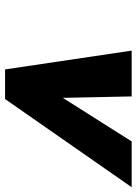

<svg xmlns="http://www.w3.org/2000/svg" viewBox="92 -646 553 778"><g transform="rotate(90 369.0 -256.5)"><path d="M370.2 -513H184.6L260.8 0H380.8L738.1 -513H552.5L376 -234Z"/></g></svg>

Font: Hussar
Style: BdSuprConOblThree
Weight: 700
Foundry: Cannot Into Space Fonts
Version: Version 2.00